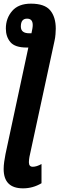

<svg xmlns="http://www.w3.org/2000/svg" viewBox="-32 -790 325 1050"><path d="M195 212V107Q168 122 147 122Q126 122 126 97Q126 89 127 82Q128 75 129 68L266 -566Q270 -583 271.5 -602.5Q273 -622 273 -633Q273 -697 242.5 -733.5Q212 -770 137 -770Q69 -770 34.5 -730Q0 -690 0 -634Q0 -589 25 -559.5Q50 -530 114 -530H123L-2 53Q-6 73 -9 94.5Q-12 116 -12 134Q-12 240 94 240Q148 240 195 212ZM82 -645Q82 -688 116 -688Q147 -688 147 -653Q147 -644 145 -633L140 -608H128Q82 -608 82 -645Z"/></svg>

Font: Noto Sans UI Condensed ExtraBold
Style: Italic
Weight: 800
Width: 3
Designer: Monotype Design Team
Foundry: Monotype Imaging Inc.
Version: 1.001